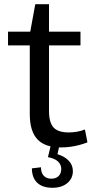

<svg xmlns="http://www.w3.org/2000/svg" viewBox="-20 -690 434 909"><path d="M269 8Q193 8 157 -30.5Q121 -69 121 -150V-528L147 -670H212V-165Q212 -110 233.5 -86.5Q255 -63 306 -63Q325 -63 345 -66.5Q365 -70 382 -77L394 -16Q376 -9 355.5 -3.5Q335 2 313 5Q291 8 269 8ZM18 -540H361V-475H18ZM228 199Q181 199 156 175Q131 151 131 107L174 102Q174 128 187 142Q200 156 223 156Q245 156 257.5 143.5Q270 131 270 110Q270 89 254.5 74.5Q239 60 207 54L220 0H261L252 40Q287 51 306 71.5Q325 92 325 120Q325 155 298.5 177Q272 199 228 199Z"/></svg>

Font: Pathway Extreme 72pt Medium
Style: Regular
Weight: 500
Designer: Eduardo Rodriguez Tunni
Foundry: Eduardo Rodriguez Tunni
Version: Version 1.001;gftools[0.9.26]